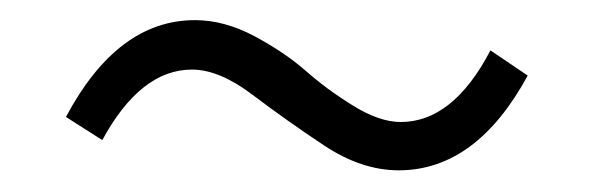

<svg xmlns="http://www.w3.org/2000/svg" viewBox="-20 -458 574 186"><path d="M366.2 -293Q330.1 -293 293.5 -317.4Q256.8 -341.8 224.6 -366.2Q192.4 -390.6 166 -390.6Q116.2 -390.6 79.1 -322.3L43.9 -344.7Q93.8 -438.5 168.9 -438.5Q197.3 -438.5 226.6 -422.9Q255.9 -407.2 276.4 -389.2Q296.9 -371.1 322.3 -355.5Q347.7 -339.8 368.2 -339.8Q418.9 -339.8 455.1 -409.2L491.2 -384.8Q441.4 -293 366.2 -293Z"/></svg>

Font: Bpmf Zihi Sans Light
Style: Light
Weight: 300
Foundry: But Ko
Version: Version 1.320